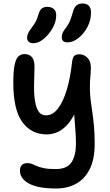

<svg xmlns="http://www.w3.org/2000/svg" viewBox="-20 -816 627 1097"><path d="M301 261Q198 261 146 233Q94 205 94 159Q94 116 138 116Q152 116 163.5 121Q175 126 191 133Q207 140 232 145Q257 150 298 150Q364 150 389 110.5Q414 71 414 5Q414 -37 410.5 -74.5Q407 -112 404 -161Q379 -115 352 -90.5Q325 -66 298 -57Q271 -48 248 -48Q159 -48 107.5 -118.5Q56 -189 56 -343Q56 -412 64 -447.5Q72 -483 86.5 -495Q101 -507 119 -507Q181 -507 177 -427Q175 -373 174.5 -324.5Q174 -276 180 -238.5Q186 -201 200.5 -179Q215 -157 242 -157Q282 -157 312 -197Q342 -237 362 -304.5Q382 -372 391 -455Q394 -485 403 -495.5Q412 -506 434 -506Q462 -506 483 -482Q504 -458 498 -400Q493 -349 493.5 -311Q494 -273 498.5 -239.5Q503 -206 508 -171.5Q513 -137 517 -94.5Q521 -52 521 5Q521 94 492.5 150.5Q464 207 414.5 234Q365 261 301 261ZM366 -574Q333 -574 333 -603Q333 -618 339 -630.5Q345 -643 358 -659Q374 -681 381.5 -701Q389 -721 397 -749Q404 -775 417.5 -785.5Q431 -796 451 -796Q500 -796 500 -744Q500 -700 479.5 -661.5Q459 -623 428 -598.5Q397 -574 366 -574ZM170 -569Q154 -569 144 -577.5Q134 -586 135 -601Q135 -613 140.5 -625.5Q146 -638 161 -658Q177 -679 185 -694Q193 -709 199 -732Q206 -757 218.5 -767Q231 -777 250 -777Q273 -777 287.5 -764.5Q302 -752 301 -727Q301 -699 288.5 -671.5Q276 -644 256.5 -620.5Q237 -597 214.5 -583Q192 -569 170 -569Z"/></svg>

Font: Shantell Sans Normal
Style: Regular
Weight: 500
Designer: Stephen Nixon, Anya Danilova, Shantell Martin
Foundry: Arrow Type
Version: Version 1.009;[a7da0bfa3]